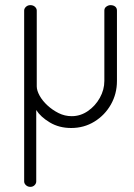

<svg xmlns="http://www.w3.org/2000/svg" viewBox="-20 -492 523 747"><path d="M98 235Q88 235 81 228.5Q74 222 74 214V-451Q74 -459 81 -465.5Q88 -472 98 -472Q109 -472 116 -465.5Q123 -459 123 -451V-156Q123 -140 134 -120Q145 -100 164.5 -82Q184 -64 208 -52Q232 -40 259 -40Q293 -40 322 -60Q351 -80 368.5 -111.5Q386 -143 386 -177V-451Q386 -461 394 -466.5Q402 -472 410 -472Q421 -472 428 -466.5Q435 -461 435 -451V-177Q435 -127 411.5 -85.5Q388 -44 347.5 -19Q307 6 257 6Q210 6 174 -15.5Q138 -37 121 -64V214Q121 222 114.5 228.5Q108 235 98 235Z"/></svg>

Font: Dosis ExtraLight Light
Style: Regular
Weight: 300
Version: Version 3.001; ttfautohint (v1.8.2)